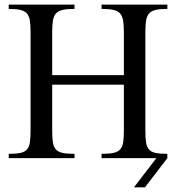

<svg xmlns="http://www.w3.org/2000/svg" viewBox="-20 -682 759 828"><path d="M605 126H557.6L654.3 0H418V-18.6Q449.7 -18.6 468.8 -22.5Q487.8 -26.4 497.8 -37.1Q507.8 -47.9 511 -67.1Q514.2 -86.4 514.2 -117.7V-316.9H205.1V-117.7Q205.1 -86.4 208.3 -67.1Q211.4 -47.9 221.4 -37.1Q231.4 -26.4 250.5 -22.5Q269.5 -18.6 301.3 -18.6V0H17.6V-18.6Q49.3 -18.6 67.9 -22.5Q86.4 -26.4 96.2 -37.4Q106 -48.3 108.9 -67.6Q111.8 -86.9 111.8 -117.7V-544.4Q111.8 -574.7 108.6 -594Q105.5 -613.3 95.7 -624.3Q85.9 -635.3 67.1 -639.4Q48.3 -643.6 17.6 -643.6V-662.1H301.3V-643.6Q270.5 -643.6 251.5 -639.6Q232.4 -635.7 222.2 -624.8Q211.9 -613.8 208.5 -594.5Q205.1 -575.2 205.1 -544.4V-357.9H514.2V-544.4Q514.2 -575.2 510.7 -594.5Q507.3 -613.8 497.1 -624.8Q486.8 -635.7 467.8 -639.6Q448.7 -643.6 418 -643.6V-662.1H701.7V-643.6Q670.4 -643.6 651.9 -639.4Q633.3 -635.3 623.3 -624.3Q613.3 -613.3 610.1 -594Q606.9 -574.7 606.9 -544.4V-117.7Q606.9 -86.9 609.9 -67.6Q612.8 -48.3 622.6 -37.4Q632.3 -26.4 651.1 -22.5Q669.9 -18.6 701.7 -18.6V0Z"/></svg>

Font: Doulos SIL Compact
Style: Regular
Weight: 400
Designer: Walt Agee, Victor Gaultney, Peter Martin, Debbi Hosken
Foundry: SIL International
Version: Version 4.110; 2011; Maintenance release ; LnSpcTght